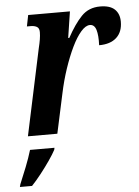

<svg xmlns="http://www.w3.org/2000/svg" viewBox="-79 -588 618 852"><g transform="rotate(-5 230.0 -162.5)"><path d="M112 -385Q117 -405 120 -423Q123 -441 123 -456Q123 -474 112 -480Q101 -486 86 -486H68L78 -536H264L246 -419H251Q283 -478 315.5 -512Q348 -546 399 -546Q443 -546 464 -526Q485 -506 485 -471Q485 -425 457.5 -400Q430 -375 380 -375Q382 -419 374.5 -443.5Q367 -468 347 -468Q328 -468 307 -444Q286 -420 266 -378.5Q246 -337 228.5 -285Q211 -233 199 -176L161 0H30ZM-22 209Q-8 176 8 135.5Q24 95 34 61H143L141 70Q131 89 112 116.5Q93 144 71 172Q49 200 29 221H-25Z"/></g></svg>

Font: Noto Serif ExtraCondensed
Style: Bold Italic
Weight: 700
Width: 2
Italic angle: -12°
Designer: Monotype Design Team
Foundry: Monotype Imaging Inc.
Version: Version 2.013; ttfautohint (v1.8.4.7-5d5b)